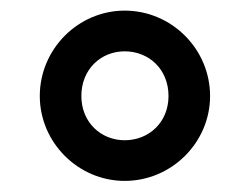

<svg xmlns="http://www.w3.org/2000/svg" viewBox="-20 -679 465 358"><path d="M212.5 -341.7C300 -341.7 371.7 -413.3 371.7 -500C371.7 -587.5 300 -659.2 212.5 -659.2C125.8 -659.2 54.2 -587.5 54.2 -500C54.2 -413.3 125.8 -341.7 212.5 -341.7ZM212.5 -417.5C168.3 -417.5 131.7 -450.8 131.7 -500C131.7 -550 168.3 -583.3 212.5 -583.3C257.5 -583.3 294.2 -550 294.2 -500C294.2 -450.8 257.5 -417.5 212.5 -417.5Z"/></svg>

Font: Familjen Grotesk Medium
Style: Regular
Weight: 500
Designer: Anders Wikstroem, Jonas Baeckman, Matilda Gysing, Kristian Moeller
Foundry: Familjen STHLM AB
Version: Version 2.000